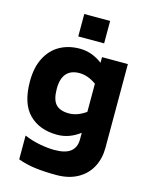

<svg xmlns="http://www.w3.org/2000/svg" viewBox="-150 -902 985 1248"><g transform="rotate(15 343.0 -278.0)"><path d="M30 0ZM616 -566V-2Q616 70 585.5 127.5Q555 185 495.5 218Q436 251 353 251Q272 251 210 243Q148 235 94 215V55Q147 77 201 87Q255 97 298 97Q373 97 407.5 69Q442 41 442 -12V-57Q371 -3 290 -3Q171 -3 100.5 -73.5Q30 -144 30 -293Q30 -387 63.5 -452Q97 -517 155.5 -549.5Q214 -582 290 -582Q371 -582 442 -528V-566ZM442 -198V-387Q385 -428 328 -428Q270 -428 240.5 -393.5Q211 -359 211 -293Q211 -218 239.5 -187.5Q268 -157 328 -157Q385 -157 442 -198ZM258 -807H432V-656H258Z"/></g></svg>

Font: Biryani Black
Style: Regular
Weight: 900
Designer: Dan Reynolds and Mathieu Reguer
Foundry: Dan Reynolds and Mathieu Reguer
Version: Version 1.004; ttfautohint (v1.1) -l 5 -r 5 -G 72 -x 0 -D la